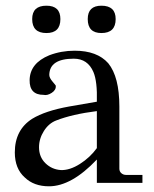

<svg xmlns="http://www.w3.org/2000/svg" viewBox="-20 -642 540 674"><path d="M386 -575Q386 -526 336 -526Q288 -526 288 -575Q288 -622 336 -622Q386 -622 386 -575ZM192 -575Q192 -526 143 -526Q93 -526 93 -575Q93 -622 143 -622Q192 -622 192 -575ZM480 -28V0H320V-82Q231 12 152 12Q99 12 67 -19Q32 -50 32 -107Q32 -186 93 -225Q139 -253 222 -268L320 -285Q322 -356 308 -389Q288 -436 239 -436Q154 -436 153 -379Q153 -369 164.5 -355.5Q176 -342 176 -341Q177 -326 161.5 -316Q146 -306 133 -309Q83 -309 84 -361Q85 -420 153 -448Q195 -464 242 -464Q321 -464 360 -420Q399 -372 399 -268V-50Q399 -40 406 -34Q413 -28 422 -28ZM320 -122V-252Q233 -241 177 -219Q151 -209 134 -182Q117 -155 117 -125Q117 -91 139.5 -69Q162 -47 194 -45Q225 -44 260.5 -66.5Q296 -89 320 -122Z"/></svg>

Font: GFS Didot
Style: Regular
Weight: 400
Designer: Takis Katsoulidis and George D. Matthiopoulos
Foundry: Takis Katsoulidis and George D. Matthiopoulos
Version: Version 1.0